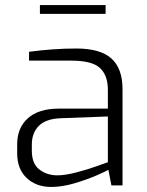

<svg xmlns="http://www.w3.org/2000/svg" viewBox="-20 -734 583 760"><path d="M48 -127V-163Q48 -228 90.5 -266Q133 -304 212 -304H407V-378Q407 -436 375.5 -465Q344 -494 262 -494H95V-529Q192 -542 282 -542Q377 -542 421 -502.5Q465 -463 465 -381V0H421L409 -62Q402 -57 363 -40Q324 -23 275 -8.5Q226 6 183 6Q123 6 85.5 -29.5Q48 -65 48 -127ZM407 -92V-273L221 -266Q162 -264 134 -236Q106 -208 106 -162V-137Q106 -86 136 -63Q166 -40 207 -40Q238 -40 282 -51.5Q326 -63 361 -75.5Q396 -88 407 -92ZM138 -714H398V-679H138Z"/></svg>

Font: Exo Light
Style: Regular
Weight: 300
Designer: Natanael Gama
Foundry: Natanael Gama
Version: Version 1.500; ttfautohint (v1.6)